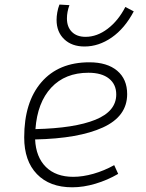

<svg xmlns="http://www.w3.org/2000/svg" viewBox="-20 -795 626 825"><path d="M294.9 -35.2Q335.4 -35.2 381.6 -48.3Q427.7 -61.5 470.7 -85.4L487.8 -47.9Q441.9 -21 390.1 -5.6Q338.4 9.8 290.5 9.8Q193.4 9.8 138.7 -46.9Q84 -103.5 84 -204.6Q84 -356.4 158 -441.9Q231.9 -527.3 363.8 -527.3Q440.4 -527.3 483.4 -491.2Q526.4 -455.1 526.4 -390.6Q526.4 -294.9 422.1 -247.3Q317.9 -199.7 130.9 -195.8Q134.3 -120.1 177.2 -77.6Q220.2 -35.2 294.9 -35.2ZM132.3 -240.2Q300.3 -244.1 389.9 -280.5Q479.5 -316.9 479.5 -389.2Q479.5 -432.6 448.2 -457.5Q417 -482.4 359.9 -482.4Q259.8 -482.4 200.2 -418.5Q140.6 -354.5 132.3 -240.2ZM343.3 -595.2Q288.6 -595.2 255.9 -626.5Q223.1 -657.7 223.1 -709.5Q223.1 -724.6 226.1 -741.7Q229 -758.8 235.4 -775.4L278.3 -772.9Q267.6 -743.7 267.6 -715.8Q267.6 -679.2 288.8 -658Q310.1 -636.7 347.7 -636.7Q397 -636.7 442.6 -671.4Q488.3 -706.1 518.6 -765.1L554.7 -746.1Q516.1 -672.9 460.2 -634Q404.3 -595.2 343.3 -595.2Z"/></svg>

Font: Cascadia Mono PL ExtraLight
Style: Italic
Weight: 200
Italic angle: -10°
Monospace: yes
Designer: Aaron Bell
Foundry: Saja Typeworks
Version: Version 2404.023; ttfautohint (v1.8.4)